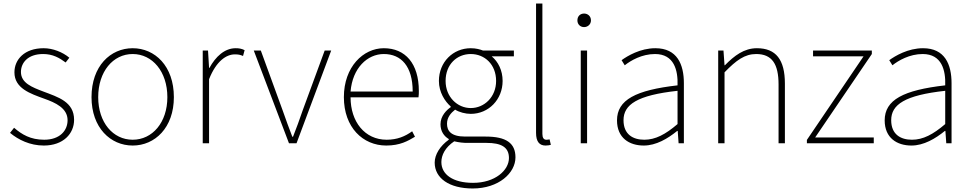

<svg xmlns="http://www.w3.org/2000/svg" viewBox="-20 -814 5517 1091"><path d="M229 13C340 13 401 -55 401 -133C401 -236 310 -262 226 -294C163 -318 99 -342 99 -405C99 -457 138 -507 225 -507C280 -507 318 -485 353 -459L374 -486C336 -518 280 -540 228 -540C119 -540 62 -476 62 -403C62 -312 152 -282 232 -253C294 -231 364 -200 364 -131C364 -71 319 -20 231 -20C153 -20 104 -50 60 -88L37 -59C84 -20 150 13 229 13Z M734 13C860 13 968 -88 968 -262C968 -439 860 -540 734 -540C608 -540 500 -439 500 -262C500 -88 608 13 734 13ZM734 -20C622 -20 538 -118 538 -262C538 -407 622 -507 734 -507C846 -507 931 -407 931 -262C931 -118 846 -20 734 -20Z M1132 0H1168V-364C1209 -468 1267 -505 1314 -505C1335 -505 1344 -503 1361 -496L1370 -529C1352 -538 1337 -540 1319 -540C1256 -540 1205 -492 1170 -428H1168L1162 -527H1132Z M1622 0H1665L1862 -527H1825L1700 -187C1683 -136 1663 -83 1645 -37H1641C1623 -83 1604 -136 1586 -187L1462 -527H1422Z M2175 13C2253 13 2298 -13 2338 -37L2322 -68C2282 -39 2237 -20 2177 -20C2053 -20 1972 -122 1972 -261H2358C2360 -274 2360 -286 2360 -297C2360 -453 2283 -540 2161 -540C2044 -540 1934 -434 1934 -262C1934 -90 2042 13 2175 13ZM1972 -294C1983 -427 2067 -507 2161 -507C2260 -507 2325 -437 2325 -294Z M2666 257C2814 257 2909 169 2909 80C2909 -1 2856 -38 2740 -38H2623C2542 -38 2520 -71 2520 -111C2520 -147 2542 -172 2566 -191C2590 -176 2625 -167 2655 -167C2757 -167 2836 -249 2836 -354C2836 -414 2811 -463 2774 -494H2900V-527H2724C2709 -533 2685 -540 2655 -540C2554 -540 2474 -461 2474 -354C2474 -290 2508 -238 2541 -209V-205C2518 -189 2483 -156 2483 -108C2483 -68 2503 -40 2530 -24V-20C2481 15 2450 64 2450 110C2450 198 2532 257 2666 257ZM2655 -200C2579 -200 2512 -263 2512 -354C2512 -449 2577 -507 2655 -507C2734 -507 2799 -448 2799 -354C2799 -263 2732 -200 2655 -200ZM2668 225C2553 225 2488 177 2488 107C2488 68 2509 24 2561 -11C2590 -4 2618 -2 2625 -2H2745C2828 -2 2872 22 2872 84C2872 153 2794 225 2668 225Z M3080 13C3095 13 3101 11 3110 9L3103 -22C3092 -20 3088 -20 3084 -20C3070 -20 3062 -31 3062 -53V-794H3026V-59C3026 -8 3046 13 3080 13Z M3280 0H3316V-527H3280ZM3299 -660C3319 -660 3338 -675 3338 -698C3338 -723 3319 -737 3299 -737C3278 -737 3261 -723 3261 -698C3261 -675 3278 -660 3299 -660Z M3638 13C3708 13 3774 -26 3828 -70H3831L3836 0H3866V-341C3866 -448 3828 -540 3704 -540C3618 -540 3545 -496 3512 -472L3530 -443C3564 -470 3627 -507 3702 -507C3811 -507 3833 -414 3830 -329C3593 -302 3486 -247 3486 -130C3486 -30 3556 13 3638 13ZM3641 -20C3577 -20 3523 -50 3523 -131C3523 -220 3601 -273 3830 -298V-109C3761 -50 3704 -20 3641 -20Z M4061 0H4097V-403C4164 -472 4212 -507 4277 -507C4367 -507 4404 -450 4404 -334V0H4440V-339C4440 -475 4389 -540 4281 -540C4208 -540 4153 -498 4099 -443H4097L4091 -527H4061Z M4565 0H4945V-33H4612L4934 -507V-527H4600V-494H4887L4565 -19Z M5159 13C5229 13 5295 -26 5349 -70H5352L5357 0H5387V-341C5387 -448 5349 -540 5225 -540C5139 -540 5066 -496 5033 -472L5051 -443C5085 -470 5148 -507 5223 -507C5332 -507 5354 -414 5351 -329C5114 -302 5007 -247 5007 -130C5007 -30 5077 13 5159 13ZM5162 -20C5098 -20 5044 -50 5044 -131C5044 -220 5122 -273 5351 -298V-109C5282 -50 5225 -20 5162 -20Z"/></svg>

Font: Genne Gothic ExtraLight
Style: Regular
Weight: 250
Designer: Ryoko NISHIZUKA (kana & ideographs); Paul D. Hunt (Latin, Greek & Cyrillic); Wenlong ZHANG (bopomofo); Sandoll Communica
Foundry: Adobe Systems Incorporated
Version: Version 1.004;PS 1.004;hotconv 16.6.51;makeotf.lib2.5.65220